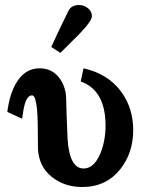

<svg xmlns="http://www.w3.org/2000/svg" viewBox="-20 -731 602 770"><path d="M514.2 -209.5Q514.2 -118.7 463.4 -53.7Q406.2 19 310.1 19Q238.3 19 187.5 -21.7Q136.7 -62.5 132.3 -132.3Q132.3 -183.6 131.3 -234.4Q130.4 -302.2 121.6 -332Q116.7 -348.6 108.4 -348.6Q84.5 -348.6 74.2 -291Q72.8 -283.2 68.8 -254.9L9.3 -282.2Q18.1 -349.6 42.5 -394Q78.1 -457.5 139.2 -457Q188.5 -457 217.8 -418.5Q242.2 -386.2 245.1 -342.3Q246.1 -285.2 251 -173.3Q258.8 -55.7 314.9 -55.2Q357.4 -55.2 382.8 -116.2Q403.3 -167 403.3 -227.1Q403.3 -368.7 303.7 -404.3L314.9 -457Q413.6 -435.1 466.8 -362.3Q514.2 -296.4 514.2 -209.5ZM295.4 -591.8Q268.6 -565.9 222.2 -519L185.5 -542.5Q208.5 -593.8 254.4 -687.5Q267.1 -711.4 297.4 -710.9Q316.4 -710.9 332.5 -698.2Q348.6 -685.5 348.6 -666Q348.6 -646.5 295.4 -591.8Z"/></svg>

Font: Accordance
Style: Bold
Weight: 700
Version: Version 1.2 (build January 31, 2020) Miklal Software Solutio